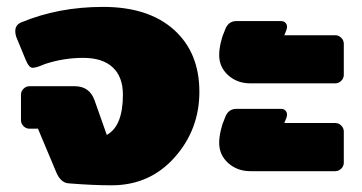

<svg xmlns="http://www.w3.org/2000/svg" viewBox="-20 -537 1065 565"><path d="M25 -445.8Q25 -463.3 41.7 -470.8Q151.7 -516.7 283.3 -516.7Q416.7 -516.7 491.7 -449.6Q566.7 -382.5 566.7 -266.7Q566.7 -155.8 493.8 -73.8Q420.8 8.3 308.3 8.3Q253.3 8.3 181.7 2.5Q157.5 0.8 144.2 -33.3L91.7 -158.3H66.7Q56.7 -158.3 49.2 -165.8Q41.7 -173.3 41.7 -183.3V-258.3Q41.7 -268.3 49.2 -275.8Q56.7 -283.3 66.7 -283.3H200Q243.3 -283.3 258.3 -241.7L294.2 -140Q341.7 -165.8 341.7 -258.3Q341.7 -310.8 311.7 -338.8Q281.7 -366.7 225 -366.7Q169.2 -366.7 116.7 -350Q113.3 -349.2 104.6 -345.4Q95.8 -341.7 88.3 -339.6Q80.8 -337.5 75.8 -337.5Q65 -337.5 55 -362.5L29.2 -425Q25 -435 25 -445.8Z M625 -116.7Q625 -132.5 629.2 -151.2Q633.3 -170 638.3 -180.8L642.5 -191.7Q651.7 -216.7 675.8 -216.7H806.7Q816.7 -216.7 821.7 -209.6Q826.7 -202.5 823.3 -191.7L816.7 -175H966.7Q976.7 -175 984.2 -167.5Q991.7 -160 991.7 -150V-58.3Q991.7 -48.3 984.2 -40.8Q976.7 -33.3 966.7 -33.3H716.7Q678.3 -33.3 651.7 -57.1Q625 -80.8 625 -116.7ZM625 -375Q625 -390.8 629.2 -409.6Q633.3 -428.3 638.3 -439.2L642.5 -450Q651.7 -475 675.8 -475H806.7Q816.7 -475 821.7 -467.9Q826.7 -460.8 823.3 -450L816.7 -433.3H966.7Q976.7 -433.3 984.2 -425.8Q991.7 -418.3 991.7 -408.3V-316.7Q991.7 -306.7 984.2 -299.2Q976.7 -291.7 966.7 -291.7H716.7Q678.3 -291.7 651.7 -315.4Q625 -339.2 625 -375Z"/></svg>

Font: BoonTook Mon
Style: Regular
Weight: 400
Designer: Sungsit Sawaiwan
Foundry: FontUni
Version: Version 3.0